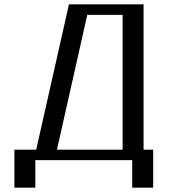

<svg xmlns="http://www.w3.org/2000/svg" viewBox="-20 -774 781 880"><path d="M542 -706V-88H241L380 -706ZM638 -754H296L146 -88H46V86H142V-40H586V86H682V-88H638Z"/></svg>

Font: LXGW Marker Gothic
Style: Regular
Weight: 400
Version: Version 1.001